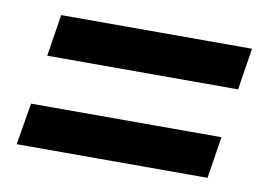

<svg xmlns="http://www.w3.org/2000/svg" viewBox="-46 -504 589 430"><g transform="rotate(10 249.0 -289.0)"><path d="M47 -345 62 -440H496L481 -345ZM14 -138 30 -233H463L448 -138Z"/></g></svg>

Font: Nunito Sans 7pt Condensed ExtraBold
Style: Italic
Weight: 800
Width: 3
Italic angle: -9°
Designer: Vernon Adams
Foundry: Vernon Adams
Version: Version 3.101;gftools[0.9.27]